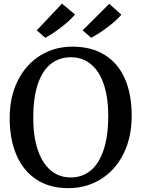

<svg xmlns="http://www.w3.org/2000/svg" viewBox="-20 -1003 763 1035"><path d="M32.2 0ZM370.1 -751.5Q474.6 -751.5 546.4 -705.8Q618.2 -660.2 654.1 -576.7Q689.9 -493.2 689.9 -379.4Q689.9 -262.7 645.8 -174.1Q601.6 -85.4 523.7 -37.1Q445.8 11.2 348.1 11.2Q246.6 11.2 175.5 -35.9Q104.5 -83 68.4 -168.2Q32.2 -253.4 32.2 -366.2Q32.2 -481.4 76.2 -568.8Q120.1 -656.2 197 -703.9Q273.9 -751.5 370.1 -751.5ZM361.3 -46.4Q423.3 -46.4 468.5 -83.5Q513.7 -120.6 538.6 -195.1Q563.5 -269.5 563.5 -378.9Q563.5 -476.6 539.8 -547.6Q516.1 -618.7 470.7 -656.5Q425.3 -694.3 361.8 -694.3Q299.3 -694.3 253.9 -658.4Q208.5 -622.6 183.8 -549.3Q159.2 -476.1 159.2 -366.7Q159.2 -269 183.1 -196.8Q207 -124.5 252.4 -85.4Q297.9 -46.4 361.3 -46.4ZM314 -983.4 384.8 -924.8Q353.5 -889.2 308.8 -855.2Q264.2 -821.3 224.6 -799.3L178.2 -839.4ZM568.8 -982.4 634.3 -923.8Q606.4 -891.1 559.3 -856Q512.2 -820.8 471.7 -799.3L425.3 -839.4Z"/></svg>

Font: Merriweather
Style: Regular
Weight: 400
Designer: Eben Sorkin
Foundry: Eben Sorkin
Version: Version 1.584; ttfautohint (v1.6)